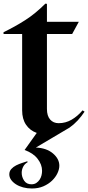

<svg xmlns="http://www.w3.org/2000/svg" viewBox="-20 -748 498 1084"><path d="M160 316.2Q133.8 316.2 110.6 310Q87.5 303.8 70 292.5Q52.5 281.2 42.5 266.9Q32.5 252.5 32.5 236.2Q32.5 218.8 43.8 206.2Q55 193.8 71.2 185.6Q87.5 177.5 105 171.9Q122.5 166.2 133.8 162.5L136.2 167.5Q118.8 177.5 110.6 193.8Q102.5 210 102.5 227.5Q102.5 251.2 116.2 271.9Q130 292.5 157.5 292.5Q173.8 292.5 185 285Q196.2 277.5 203.8 266.2Q211.2 255 214.4 241.9Q217.5 228.8 217.5 216.2Q217.5 181.2 192.5 148.8Q167.5 116.2 118.8 98.8L187.5 2.5Q148.8 -11.2 126.9 -43.8Q105 -76.2 105 -125V-556.2H0V-566.2Q65 -597.5 122.5 -634.4Q180 -671.2 236.2 -727.5L245 -726.2V-625H425L387.5 -556.2H245V-132.5Q245 -93.8 263.1 -73.1Q281.2 -52.5 311.2 -52.5Q350 -52.5 383.8 -71.9Q417.5 -91.2 446.2 -125L457.5 -117.5Q440 -91.2 418.8 -68.1Q397.5 -45 372.5 -27.5L182.5 85Q242.5 87.5 278.8 118.1Q315 148.8 315 187.5Q315 207.5 304.4 230Q293.8 252.5 273.8 271.9Q253.8 291.2 225 303.8Q196.2 316.2 160 316.2Z"/></svg>

Font: Equateur
Style: Regular
Weight: 400
Designer: Ange Degheest & Eugénie Bidaut
Foundry: Velvetyne Type Foundry
Version: Version 1.000;FEAKit 1.0